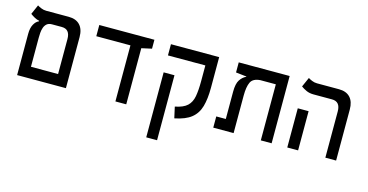

<svg xmlns="http://www.w3.org/2000/svg" viewBox="-83 -1001 3096 1615"><g transform="rotate(15 1465.0 -194.0)"><path d="M63.5 0V-359.4Q63.5 -410.2 80.8 -441.9Q98.1 -473.6 124 -484.4V-489.3Q102.5 -493.2 81.3 -505.1Q60.1 -517.1 45.4 -528.3L82 -611.8Q93.3 -604 115 -595Q136.7 -585.9 159.7 -585.9H356.4Q419.9 -585.9 454.1 -549.3Q488.3 -512.7 488.3 -444.3V0ZM236.8 -488.3Q208 -488.3 191.9 -474.4Q175.8 -460.4 168.5 -439Q161.1 -417.5 159.4 -393.8Q157.7 -370.1 157.7 -350.1V-97.7H394V-402.3Q394 -488.3 321.3 -488.3Z M919.4 0V-488.3H622.1V-585.9H1102.1V-508.3L1013.7 -488.8V0Z M1666 -585.9V-318.4Q1666 -222.2 1647.2 -155.8Q1628.4 -89.4 1578.6 -49.3Q1528.8 -9.3 1434.6 9.3L1413.1 -87.4Q1485.4 -101.6 1518.8 -133.1Q1552.2 -164.6 1562 -217.8Q1571.8 -271 1571.8 -351.1V-488.3H1246.1V-585.9ZM1342.3 224.6H1248V-341.3H1342.3Z M2279.8 0H2185.5V-488.3H2050.8Q1986.8 -483.9 1967.8 -443.4Q1948.7 -402.8 1948.7 -326.2V0H1771.5V-97.7H1854.5V-335.4Q1854.5 -405.3 1876 -438Q1897.5 -470.7 1928.7 -484.9V-488.3H1922.9L1836.4 -498V-585.9H2279.8Z M2747.6 0V-402.3Q2747.6 -488.3 2674.8 -488.3H2514.2Q2478 -488.3 2450.7 -500.7Q2423.3 -513.2 2403.3 -528.3L2440.4 -611.8Q2451.7 -604 2473.1 -595Q2494.6 -585.9 2518.1 -585.9H2709.5Q2773.4 -585.9 2807.4 -549.3Q2841.3 -512.7 2841.3 -444.3V0ZM2416 0V-341.3H2510.3V0Z"/></g></svg>

Font: Cascadia Code NF
Style: Regular
Weight: 400
Monospace: yes
Designer: Aaron Bell
Foundry: Saja Typeworks
Version: Version 2404.023; ttfautohint (v1.8.4)